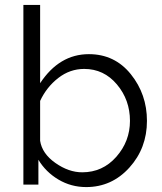

<svg xmlns="http://www.w3.org/2000/svg" viewBox="-20 -750 657 780"><path d="M330 10Q269 10 217.5 -20.5Q166 -51 136 -101V0H75V-730H143V-412Q221 -530 341 -530Q446 -530 511.5 -448.5Q577 -367 577 -259Q577 -148 505.5 -69Q434 10 330 10ZM314 -50Q397 -50 452.5 -113Q508 -176 508 -259Q508 -344 455 -407Q402 -470 322 -470Q264 -470 216.5 -433Q169 -396 143 -340V-178Q151 -126 205 -88Q259 -50 314 -50Z"/></svg>

Font: Raleway
Style: Regular
Weight: 400
Designer: Matt McInerney, Pablo Impallari, Rodrigo Fuenzalida
Foundry: Matt McInerney, Pablo Impallari, Rodrigo Fuenzalida
Version: Version 1.000;PS 001.001;hotconv 1.0.56; ttfautohint (v1.5)